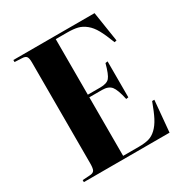

<svg xmlns="http://www.w3.org/2000/svg" viewBox="-169 -862 952 994"><g transform="rotate(-30 307.5 -365.0)"><path d="M47.9 0V-12.2L94.2 -15.1Q112.8 -16.6 118.9 -27.3Q125 -38.1 125 -68.8V-670.9Q125 -696.3 118.2 -705.8Q111.3 -715.3 90.8 -715.8L47.9 -717.8V-730H533.2L561 -550.8L547.9 -547.9Q527.3 -601.6 509.8 -633.3Q492.2 -665 469.5 -683.3Q446.8 -701.7 422.1 -707.8Q397.5 -713.9 358.9 -713.9H292V-381.8H367.2Q406.2 -381.8 421.6 -399.7Q437 -417.5 453.1 -478L466.8 -480V-265.1L453.1 -263.2Q439.9 -324.2 423.1 -345.2Q406.2 -366.2 368.2 -366.2H292V-16.1H384.8Q421.4 -16.1 445.3 -22.7Q469.2 -29.3 490.2 -49.3Q511.2 -69.3 527.6 -100.8Q543.9 -132.3 564 -187H577.1L560.1 0Z"/></g></svg>

Font: Display Regular
Style: Bold
Weight: 700
Designer: Latin by Veronika Burian and Jose Scaglione. Greek by Irene Vlachou. Cyrillic by Vera Evstafieva.
Foundry: TypeTogether
Version: Version 3.002